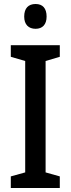

<svg xmlns="http://www.w3.org/2000/svg" viewBox="-20 -940 354 960"><path d="M158 -920C122 -920 101 -899 101 -857C101 -817 123 -796 158 -796C192 -796 213 -817 213 -857C213 -899 193 -920 158 -920ZM279 0V-58L208 -78V-635L279 -656V-714H34V-656L106 -635V-78L34 -58V0Z"/></svg>

Font: Noto Sans Devanagari Condensed Medium
Style: Regular
Weight: 500
Width: 3
Designer: Jelle Bosma - Monotype Design Team
Foundry: Monotype Imaging Inc.
Version: Version 2.004